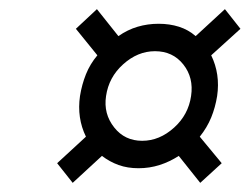

<svg xmlns="http://www.w3.org/2000/svg" viewBox="-20 -560 552 420"><path d="M381 -419Q404 -390 398 -350Q392 -309 361 -281Q329 -252 291 -252Q253 -252 230 -281Q206 -311 212 -350Q218 -391 249 -419Q281 -448 319 -448Q358 -448 381 -419ZM472 -540 408 -481Q392 -495 371.5 -501.5Q351 -508 327 -508Q303 -508 281 -501.5Q259 -495 239 -481L192 -540L146 -497L193 -439Q177 -420 168 -397.5Q159 -375 155 -350Q148 -302 168 -261L105 -203L139 -160L203 -219Q220 -206 239.5 -199Q259 -192 283 -192Q307 -192 329 -199Q351 -206 371 -219L418 -160L465 -203L417 -261Q433 -281 442 -303Q451 -325 455 -350Q462 -398 442 -439L506 -497Z"/></svg>

Font: Unageo
Style: Light-Italic
Weight: 300
Designer: Richard Sepsi
Foundry: Richard Sepsi
Version: Version 2.000